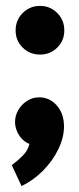

<svg xmlns="http://www.w3.org/2000/svg" viewBox="-20 -495 268 651"><path d="M116 -310Q150 -310 174 -333.5Q198 -357 198 -392Q198 -427 174 -451Q150 -475 116 -475Q81 -475 57 -451Q33 -427 33 -392Q33 -357 57 -333.5Q81 -310 116 -310ZM113 -165Q90 -165 71 -152.5Q52 -140 41.5 -121Q31 -102 31 -82Q31 -65 38 -49Q45 -33 56.5 -22Q68 -11 80 -7Q74 16 57 33Q40 50 20 65L53 136Q94 116 126.5 83Q159 50 178 10.5Q197 -29 197 -66Q197 -110 172.5 -137.5Q148 -165 113 -165Z"/></svg>

Font: Catamaran Thin ExtraBold
Style: Regular
Weight: 800
Version: Version 2.000